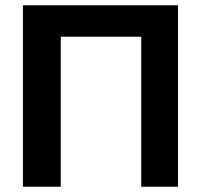

<svg xmlns="http://www.w3.org/2000/svg" viewBox="-20 -708 762 728"><path d="M515.6 0V-568.8H210.4V0H66.9V-688H654.8V0Z"/></svg>

Font: Arial
Style: Bold
Weight: 700
Designer: Steve Matteson
Foundry: Ascender Corporation
Version: Version 2.00.3